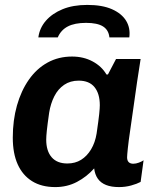

<svg xmlns="http://www.w3.org/2000/svg" viewBox="-20 -751 649 781"><path d="M205 10Q149 10 110.5 -14Q72 -38 52 -82.5Q32 -127 32 -191Q32 -262 49 -322Q66 -382 97.5 -427Q129 -472 173.5 -496.5Q218 -521 273 -521Q320 -521 357 -501Q394 -481 413 -448H419L452 -511H552Q545 -468 537.5 -417Q530 -366 523 -315Q516 -264 509.5 -220.5Q503 -177 500 -148Q497 -119 497 -111Q497 -98 503.5 -91.5Q510 -85 522 -85Q533 -85 545 -89.5Q557 -94 564 -99L552 -11Q537 -3 513.5 3.5Q490 10 464 10Q433 10 411.5 1.5Q390 -7 378 -24Q366 -41 363 -66Q333 -32 293 -11Q253 10 205 10ZM254 -86Q286 -86 310 -101Q334 -116 350.5 -143.5Q367 -171 373 -208Q381 -263 383.5 -287Q386 -311 386 -323Q386 -370 364.5 -396.5Q343 -423 300 -423Q266 -423 241 -406Q216 -389 201 -359.5Q186 -330 180 -293Q173 -244 170.5 -220Q168 -196 168 -183Q168 -137 190 -111.5Q212 -86 254 -86ZM136 -599Q141 -637 166.5 -666.5Q192 -696 234.5 -713.5Q277 -731 335 -731Q396 -731 435.5 -713.5Q475 -696 493 -666.5Q511 -637 506 -599H425Q422 -629 399 -643.5Q376 -658 330 -658Q284 -658 256 -643.5Q228 -629 215 -599Z"/></svg>

Font: Chivo SemiBold
Style: Italic
Weight: 600
Italic angle: -8.05°
Designer: Hector Gatti
Foundry: Omnibus-Type
Version: Version 2.002